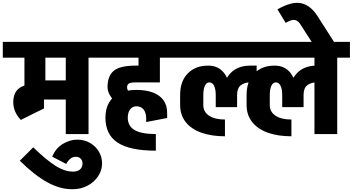

<svg xmlns="http://www.w3.org/2000/svg" viewBox="-45 -960 2526 1375"><path d="M-25 -547V-660H416V-547ZM130 -276V-630H280V-276ZM206 -152V-301H270V-183ZM208 -247V-384H451V-247ZM50 -227Q50 -294 89.5 -326Q129 -358 212 -358V-270Q191 -270 183.5 -258.5Q176 -247 176 -227ZM104 -101Q50 -159 50 -227H176Q176 -199 203 -155ZM104 -101V-292H212V-155ZM426 0V-645H589V0ZM336 -547V-660H680V-547Z M477 395Q388 397 295 346Q202 295 97 191L193 95Q282 182 349.5 225.5Q417 269 478 269ZM477 395 478 269Q510 269 528 253.5Q546 238 546 210H686Q686 260 657.5 302.5Q629 345 581.5 370Q534 395 477 395ZM429 214 329 162Q354 101 405 70.5Q456 40 508 40L498 163Q478 162 460.5 175.5Q443 189 429 214ZM686 210H546Q546 189 532 175.5Q518 162 498 163L508 40Q559 40 599.5 63.5Q640 87 663 125.5Q686 164 686 210Z M1071 119Q885 119 797.5 61.5Q710 4 710 -118H870Q870 -57 919 -28.5Q968 0 1071 0ZM630 -547V-660H1215V-547ZM710 -116Q710 -182 736.5 -226.5Q763 -271 812.5 -293.5Q862 -316 931 -316V-199Q903 -198 886.5 -176Q870 -154 870 -116ZM831 -188Q781 -223 753 -261.5Q725 -300 725 -335H865Q865 -314 884 -295Q903 -276 928 -262ZM725 -335Q725 -415 769 -452.5Q813 -490 927 -490V-370Q890 -370 877.5 -361.5Q865 -353 865 -335ZM926 -370V-490H1100V-370ZM947 -490V-660H1100V-490ZM1152 -115 1002 -86V-111L1152 -151ZM1002 -111Q1002 -152 983.5 -175.5Q965 -199 931 -199V-316Q1001 -316 1050 -297.5Q1099 -279 1125.5 -242.5Q1152 -206 1152 -151Z M1550 -279Q1550 -374 1602 -432Q1654 -490 1746 -490V-370Q1706 -370 1679.5 -349.5Q1653 -329 1653 -279ZM1745 -370V-490H1793V-370ZM1566 16Q1469 16 1396.5 -10Q1324 -36 1284.5 -86.5Q1245 -137 1245 -208H1411Q1411 -159 1452 -131.5Q1493 -104 1566 -104ZM1245 -207V-279H1411V-207ZM1245 -279Q1245 -379 1300 -434.5Q1355 -490 1444 -490L1454 -370Q1434 -370 1422.5 -346Q1411 -322 1411 -279ZM1500 -193V-279H1653V-193ZM1500 -279Q1500 -322 1488 -346Q1476 -370 1454 -370L1444 -490Q1519 -491 1561 -435.5Q1603 -380 1603 -279ZM1165 -547V-660H1801V-547Z M2026 -279Q2026 -374 2078 -432Q2130 -490 2222 -490V-370Q2182 -370 2155.5 -349.5Q2129 -329 2129 -279ZM2221 -370V-490H2269V-370ZM2042 16Q1945 16 1872.5 -10Q1800 -36 1760.5 -86.5Q1721 -137 1721 -208H1887Q1887 -159 1928 -131.5Q1969 -104 2042 -104ZM1721 -207V-279H1887V-207ZM1721 -279Q1721 -379 1776 -434.5Q1831 -490 1920 -490L1930 -370Q1910 -370 1898.5 -346Q1887 -322 1887 -279ZM1976 -193V-279H2129V-193ZM1976 -279Q1976 -322 1964 -346Q1952 -370 1930 -370L1920 -490Q1995 -491 2037 -435.5Q2079 -380 2079 -279ZM1641 -547V-660H2277V-547ZM2207 0V-645H2370V0ZM2117 -547V-660H2461V-547Z M2187 -660 2106 -786 2228 -846 2347 -660ZM2106 -786Q2090 -812 2067 -817Q2044 -822 2001 -796L1942 -893Q2044 -951 2111 -937Q2178 -923 2228 -846Z"/></svg>

Font: Akshar Light
Style: Regular
Weight: 300
Designer: Tall Chai
Foundry: Tall Chai
Version: Version 1.100